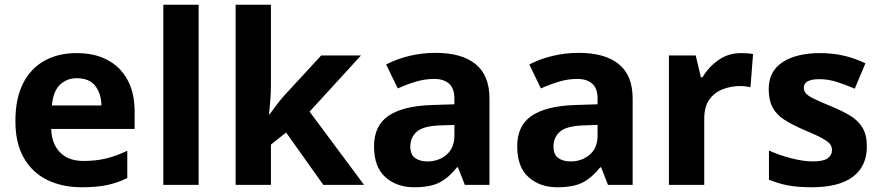

<svg xmlns="http://www.w3.org/2000/svg" viewBox="-20 -780 3715 810"><path d="M303 -556Q379 -556 433.5 -527Q488 -498 518 -443Q548 -388 548 -308V-236H196Q198 -173 233.5 -137Q269 -101 332 -101Q385 -101 428 -111.5Q471 -122 517 -144V-29Q477 -9 432.5 0.5Q388 10 325 10Q243 10 180 -20.5Q117 -51 81 -113Q45 -175 45 -269Q45 -365 77.5 -428.5Q110 -492 168 -524Q226 -556 303 -556ZM304 -450Q261 -450 232.5 -422Q204 -394 199 -335H408Q407 -385 382 -417.5Q357 -450 304 -450Z M818 0H669V-760H818Z M1123 -420Q1123 -389 1120.5 -358.5Q1118 -328 1115 -297H1117Q1127 -311 1137.5 -325Q1148 -339 1159 -353Q1170 -367 1182 -380L1335 -546H1503L1286 -309L1516 0H1344L1187 -221L1123 -170V0H974V-760H1123Z M1818 -557Q1928 -557 1986.5 -509.5Q2045 -462 2045 -364V0H1941L1912 -74H1908Q1873 -30 1834 -10Q1795 10 1727 10Q1654 10 1606 -32.5Q1558 -75 1558 -163Q1558 -250 1619 -291.5Q1680 -333 1802 -337L1897 -340V-364Q1897 -407 1874.5 -427Q1852 -447 1812 -447Q1772 -447 1734 -435.5Q1696 -424 1658 -407L1609 -508Q1653 -531 1706.5 -544Q1760 -557 1818 -557ZM1839 -251Q1767 -249 1739 -225Q1711 -201 1711 -162Q1711 -128 1731 -113.5Q1751 -99 1783 -99Q1831 -99 1864 -127.5Q1897 -156 1897 -208V-253Z M2422 -557Q2532 -557 2590.5 -509.5Q2649 -462 2649 -364V0H2545L2516 -74H2512Q2477 -30 2438 -10Q2399 10 2331 10Q2258 10 2210 -32.5Q2162 -75 2162 -163Q2162 -250 2223 -291.5Q2284 -333 2406 -337L2501 -340V-364Q2501 -407 2478.5 -427Q2456 -447 2416 -447Q2376 -447 2338 -435.5Q2300 -424 2262 -407L2213 -508Q2257 -531 2310.5 -544Q2364 -557 2422 -557ZM2443 -251Q2371 -249 2343 -225Q2315 -201 2315 -162Q2315 -128 2335 -113.5Q2355 -99 2387 -99Q2435 -99 2468 -127.5Q2501 -156 2501 -208V-253Z M3107 -556Q3118 -556 3133 -555Q3148 -554 3157 -552L3146 -412Q3139 -414 3125.5 -415.5Q3112 -417 3102 -417Q3064 -417 3029 -403.5Q2994 -390 2972.5 -360Q2951 -330 2951 -278V0H2802V-546H2915L2937 -454H2944Q2968 -496 3010 -526Q3052 -556 3107 -556Z M3637 -162Q3637 -79 3578.5 -34.5Q3520 10 3404 10Q3347 10 3306 2.5Q3265 -5 3224 -22V-145Q3268 -125 3319 -112Q3370 -99 3409 -99Q3453 -99 3471.5 -112Q3490 -125 3490 -146Q3490 -160 3482.5 -171Q3475 -182 3450 -196Q3425 -210 3372 -232Q3321 -254 3288 -275.5Q3255 -297 3239 -327.5Q3223 -358 3223 -404Q3223 -480 3282 -518Q3341 -556 3439 -556Q3490 -556 3536 -546Q3582 -536 3631 -513L3586 -406Q3546 -423 3510 -434.5Q3474 -446 3437 -446Q3404 -446 3387.5 -437Q3371 -428 3371 -410Q3371 -397 3379.5 -386.5Q3388 -376 3412.5 -364Q3437 -352 3485 -332Q3532 -313 3566 -292.5Q3600 -272 3618.5 -241.5Q3637 -211 3637 -162Z"/></svg>

Font: Noto Sans Hanifi Rohingya
Style: Regular
Weight: 400
Designer: Monotype Design Team and DaltonMaag
Foundry: Google LLC
Version: Version 2.101